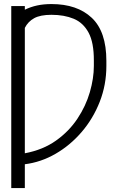

<svg xmlns="http://www.w3.org/2000/svg" viewBox="-20 -742 592 965"><path d="M104.8 -711.6V-693.2Q133.9 -707.4 166.5 -714.5Q199.2 -721.6 238.6 -721.6Q367.9 -721.6 441.2 -652.5Q514.6 -583.5 514.6 -436.1V-410.5Q514.6 -315.7 481.4 -230.8Q448.2 -146 390.6 -78.8Q333.1 -11.7 259.4 30.9Q185.7 73.5 104.8 83.5V203.1H36.6V-711.6ZM104.8 28.4Q195.7 11.4 261.4 -35.3Q327.1 -82 369.3 -145.8Q411.6 -209.5 431.6 -278.9Q451.7 -348.4 451.7 -410.5V-437.5Q452.1 -528.1 425.2 -577.9Q398.4 -627.8 350.5 -647.7Q302.6 -667.6 238.6 -667.6Q182.9 -667.6 151.8 -650.6Q120.7 -633.5 104.8 -601.9Z"/></svg>

Font: Inter UI Extra Light
Style: Regular
Weight: 200
Designer: Rasmus Andersson
Foundry: rsms
Version: 3.2;8d6f07862